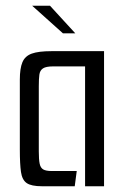

<svg xmlns="http://www.w3.org/2000/svg" viewBox="-20 -648 436 668"><path d="M126 0Q89 0 73 -11Q57 -22 53 -49.5Q49 -77 49 -128V-371Q49 -410 58 -431.5Q67 -453 90.5 -461.5Q114 -470 159 -470H342V0H276V-417H165Q140 -417 129.5 -410Q119 -403 117 -388.5Q115 -374 115 -348V-121Q115 -93 118 -78.5Q121 -64 130.5 -58.5Q140 -53 160 -53H247L240 0ZM199 -532 92 -628H154L242 -532Z"/></svg>

Font: Smooch Sans Thin Medium
Style: Regular
Weight: 500
Version: Version 1.010